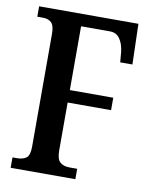

<svg xmlns="http://www.w3.org/2000/svg" viewBox="-81 -775 660 836"><g transform="rotate(10 248.5 -357.0)"><path d="M24 0V-46H43Q72 -46 86 -58Q100 -70 100 -107V-605Q100 -643 86 -655.5Q72 -668 50 -668H24V-714H463L468 -535H414L410 -581Q406 -616 390.5 -638Q375 -660 347 -660H219V-378H411V-323H219V-111Q219 -73 234 -59.5Q249 -46 277 -46H310V0Z"/></g></svg>

Font: Noto Serif Myanmar ExtraCondensed SemiBold
Style: Regular
Weight: 600
Width: 2
Designer: Ben Mitchell and the Monotype Design Team
Foundry: Monotype Imaging Inc.
Version: Version 2.106; ttfautohint (v1.8.4.7-5d5b)